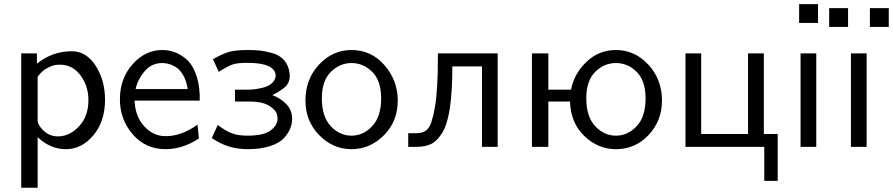

<svg xmlns="http://www.w3.org/2000/svg" viewBox="-20 -699 4251 914"><path d="M81.1 194.8V-444.8H155.8V-396Q229 -455.1 321.8 -455.1Q390.6 -455.1 435.3 -386Q480 -316.9 480 -224.1Q480 -121.1 424.6 -54.9Q369.1 11.2 293.9 11.2Q219.7 11.2 159.2 -45.9V194.8ZM159.2 -126Q159.2 -104 187.5 -76.9Q215.8 -49.8 255.9 -49.8Q312 -49.8 356.4 -97.9Q400.9 -146 400.9 -222.2Q400.9 -290 363 -340.6Q325.2 -391.1 265.1 -391.1Q253.9 -391.1 243.9 -389.6Q233.9 -388.2 225.3 -384.5Q216.8 -380.9 209.5 -377.4Q202.1 -374 195.6 -369.6Q189 -365.2 184.1 -361.1Q179.2 -356.9 174.6 -352.1Q169.9 -347.2 167.5 -344Q165 -340.8 162.1 -337.9L159.2 -334Z M550.8 -226.1Q550.8 -325.2 611.1 -393.1Q671.4 -460.9 752.4 -460.9Q782.2 -460.9 809.3 -451.4Q836.4 -441.9 864 -419.9Q891.6 -397.9 909.7 -354Q927.7 -310.1 930.7 -249V-220.2H620.6Q623.5 -145 666.5 -97.9Q709.5 -50.8 768.6 -50.8Q844.7 -50.8 920.4 -106L926.8 -40Q850.6 10.7 768.6 11.2Q673.3 11.2 612.1 -59.3Q550.8 -129.9 550.8 -226.1ZM625.5 -274.9H873.5Q867.7 -314 852.1 -341.1Q836.4 -368.2 816.9 -379.6Q797.4 -391.1 782 -395Q766.6 -398.9 752.4 -398.9Q701.7 -398.9 668.5 -359.9Q635.3 -320.8 625.5 -274.9Z M988.3 -42 1016.6 -104Q1051.8 -77.1 1082 -65.2Q1112.3 -53.2 1157.2 -53.2Q1235.4 -53.2 1268.3 -78.1Q1301.3 -103 1301.3 -134.8Q1301.3 -147 1296.4 -160.4Q1291.5 -173.8 1267.6 -191.4Q1243.7 -209 1202.6 -213.9Q1189.5 -215.8 1145.5 -215.8H1098.6V-272H1155.3Q1172.4 -272 1190.4 -273.9Q1208.5 -275.9 1232.9 -282Q1257.3 -288.1 1273.9 -302.5Q1290.5 -316.9 1292.5 -337.9Q1290.5 -399.9 1157.2 -399.9Q1109.4 -399.9 1086.4 -391.8Q1063.5 -383.8 1021.5 -356.9L993.7 -417Q1039.6 -443.8 1072 -452.4Q1104.5 -460.9 1158.7 -460.9Q1191.9 -460.9 1216.1 -458.5Q1240.2 -456.1 1275.4 -446.5Q1310.5 -437 1332 -413.1Q1353.5 -389.2 1358.4 -351.1Q1358.4 -349.1 1358.9 -345Q1359.4 -340.8 1359.4 -338.9Q1359.4 -319.8 1352.3 -304.9Q1345.2 -290 1328.9 -278.1Q1312.5 -266.1 1304.4 -261.5Q1296.4 -256.8 1276.4 -246.1Q1315.4 -231.9 1343 -203.4Q1370.6 -174.8 1370.6 -132.8Q1370.6 -108.9 1361.1 -85.9Q1351.6 -63 1330.1 -40Q1308.6 -17.1 1263.9 -2.9Q1219.2 11.2 1158.7 11.2Q1063.5 11.2 988.3 -42Z M1434.1 -221.2Q1434.1 -322.3 1498.8 -391.6Q1563.5 -460.9 1653.3 -460.9Q1747.6 -460.9 1810.5 -388.4Q1873.5 -315.9 1873.5 -220.2Q1873.5 -121.1 1807.4 -54.9Q1741.2 11.2 1653.3 11.2Q1565.4 11.2 1499.8 -55.4Q1434.1 -122.1 1434.1 -221.2ZM1512.2 -231Q1512.2 -143.1 1554.7 -98.1Q1597.2 -53.2 1653.3 -53.2Q1709.5 -53.2 1752 -98.6Q1794.4 -144 1794.4 -231Q1794.4 -314.9 1752 -356.9Q1709.5 -398.9 1653.3 -398.9Q1598.1 -398.9 1555.2 -356.9Q1512.2 -314.9 1512.2 -231Z M1923.3 0V-64.9H1962.4Q1997.6 -64.9 2016.8 -85.9Q2036.1 -106.9 2050.3 -188.5Q2064.5 -270 2064.5 -422.9V-444.8H2349.1V0H2274.4V-382.8H2133.3Q2133.3 -263.7 2121.8 -186.3Q2110.4 -108.9 2086.4 -68.8Q2062.5 -28.8 2033.9 -14.4Q2005.4 0 1963.4 0Z M2512.2 0V-444.8H2590.3V-272H2698.2Q2713.4 -349.1 2772.2 -405Q2831.1 -460.9 2912.1 -460.9Q3002 -460.9 3066.7 -390.9Q3131.3 -320.8 3131.3 -220.2Q3131.3 -124 3067.6 -56.4Q3003.9 11.2 2912.1 11.2Q2826.2 11.2 2761.2 -52Q2696.3 -115.2 2693.4 -215.8H2590.3V0ZM2771 -231Q2771 -143.1 2813.5 -98.1Q2856 -53.2 2912.1 -53.2Q2968.3 -53.2 3010.7 -98.1Q3053.2 -143.1 3053.2 -231Q3053.2 -314.9 3010.7 -356.9Q2968.3 -398.9 2912.1 -398.9Q2856 -398.9 2813.5 -356.9Q2771 -314.9 2771 -231Z M3243.2 0V-444.8H3317.9V-61H3541V-444.8H3616.2V-61H3682.1V162.1H3618.2V0Z M3784.2 -589.8V-679.2H3874V-589.8ZM3791 0V-444.8H3865.7V0Z M3927.2 -570.8V-660.2H4017.1V-570.8ZM4030.8 0V-444.8H4105.5V0ZM4121.1 -570.8V-660.2H4210.9V-570.8Z"/></svg>

Font: CMU Sans Serif
Style: Medium
Weight: 500
Version: Version 0.7.0